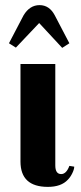

<svg xmlns="http://www.w3.org/2000/svg" viewBox="-20 -720 315 750"><path d="M219 -40Q239 -40 251 -72L270 -69Q270 -59 262.5 -43.5Q255 -28 245 -18Q219 10 167 10Q60 10 60 -89V-470H196V-74Q196 -40 219 -40ZM72 -660Q96 -700 134.5 -700Q173 -700 194 -660L251 -551L223 -533L133 -630L42 -534L15 -551Z"/></svg>

Font: Trochut
Style: Bold
Weight: 700
Designer: Andreu Balius
Foundry: Andreu Balius
Version: Version 1.001